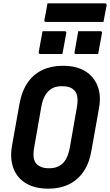

<svg xmlns="http://www.w3.org/2000/svg" viewBox="-20 -1116 662 1156"><path d="M358 -720Q439 -720 492 -688Q545 -656 567.5 -598.5Q590 -541 576 -464L531 -212Q518 -133 482 -81.5Q446 -30 392.5 -5Q339 20 271 20Q191 20 137 -12Q83 -44 61 -102.5Q39 -161 52 -237L97 -489Q111 -567 146.5 -618.5Q182 -670 236 -695Q290 -720 358 -720ZM186 -229Q180 -197 182.5 -170.5Q185 -144 202 -127Q213 -116 231 -109.5Q249 -103 276 -103Q313 -103 338 -117.5Q363 -132 378 -159.5Q393 -187 400 -225L443 -471Q447 -494 447 -513Q447 -532 442 -547.5Q437 -563 426 -573Q415 -585 397 -591Q379 -597 353 -597Q316 -597 291.5 -582.5Q267 -568 251.5 -541Q236 -514 229 -475ZM236 -928Q269 -928 303 -928Q337 -928 370 -928Q374 -928 376 -926.5Q378 -925 379 -923Q380 -921 379 -917L356 -791Q323 -791 289 -791Q255 -791 222 -791Q219 -791 216.5 -792.5Q214 -794 213.5 -796.5Q213 -799 213 -802ZM451 -928Q484 -928 518 -928Q552 -928 585 -928Q589 -928 591 -926.5Q593 -925 594 -923Q595 -921 594 -917L571 -791Q538 -791 504 -791Q470 -791 437 -791Q434 -791 431.5 -792.5Q429 -794 428.5 -796.5Q428 -799 429 -802ZM266 -1096H612Q617 -1096 619.5 -1093Q622 -1090 622 -1085Q617 -1059 612.5 -1034.5Q608 -1010 603 -984H257Q253 -984 250.5 -985.5Q248 -987 247.5 -989.5Q247 -992 247 -995Q253 -1021 257 -1045.5Q261 -1070 266 -1096Z"/></svg>

Font: RecMonoLinear Nerd Font Mono
Style: Bold Italic
Weight: 700
Italic angle: -10°
Monospace: yes
Version: Version 1.085; ttfautohint (v1.8.4.7-5d5b);Nerd Fonts 3.2.1